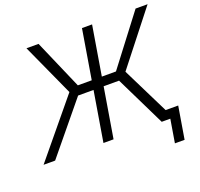

<svg xmlns="http://www.w3.org/2000/svg" viewBox="-169 -892 1259 1211"><g transform="rotate(-20 460.5 -286.0)"><path d="M569.3 -727.5 448.7 0H380.9L501.5 -727.5ZM-21 0 289.1 -375.5 128.9 -727.5H210L353.5 -397H609.4L861.3 -727.5H941.9L665 -375L850.6 0H772L607.9 -335.9H333L56.6 0ZM803.7 156.2 829.6 0H787.6L797.9 -61H904.8L868.7 156.2Z"/></g></svg>

Font: Inter 20pt Light
Style: Italic
Weight: 300
Italic angle: -9.3988°
Version: Version 4.001;git-66647c0bb